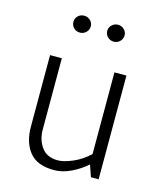

<svg xmlns="http://www.w3.org/2000/svg" viewBox="-108 -776 728 867"><g transform="rotate(15 256.5 -342.5)"><path d="M377 -658Q377 -641 365 -629.5Q353 -618 337 -618Q320 -618 308 -629.5Q296 -641 296 -658Q296 -674 308 -685.5Q320 -697 337 -697Q353 -697 365 -685.5Q377 -674 377 -658ZM219 -658Q219 -641 207 -629.5Q195 -618 179 -618Q161 -618 149.5 -629.5Q138 -641 138 -658Q138 -674 149.5 -685.5Q161 -697 179 -697Q195 -697 207 -685.5Q219 -674 219 -658ZM432 -485V0H396L377 -55Q346 -27 305.5 -7.5Q265 12 226 12Q146 12 110.5 -33Q75 -78 75 -150V-485H130V-153Q130 -104 155 -69.5Q180 -35 231 -35Q259 -35 300 -52.5Q341 -70 376 -103V-485Z"/></g></svg>

Font: Palanquin ExtraLight
Style: Regular
Weight: 275
Designer: Pria Ravichandran
Version: Version 1.001